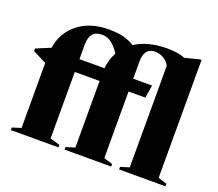

<svg xmlns="http://www.w3.org/2000/svg" viewBox="-123 -918 1238 1091"><g transform="rotate(20 496.0 -372.5)"><path d="M326.5 0H38.5V-15.5L91.5 -32V-425L9 -467V-482.5L95.5 -518.5Q111 -614.5 183.2 -671.2Q255.5 -728 366.5 -728Q423 -728 459.8 -717.8Q496.5 -707.5 523 -690Q560 -714.5 608.5 -727.2Q657 -740 716 -740Q747.5 -740 773 -736.2Q798.5 -732.5 824 -723L911 -745H920.5V-32L973.5 -15.5V0H693V-15.5L746 -32V-645Q737.5 -667 712.2 -683Q687 -699 657.5 -699Q592 -699 592 -616V-512H706L693.5 -434.5H592V-32L645 -15.5V0H363.5V-15.5L417 -32V-434.5H267V-32L326.5 -15.5ZM267 -600.5V-512H418Q423.5 -567 448 -611Q427 -644 401.5 -665.2Q376 -686.5 339.5 -686.5Q267 -686.5 267 -600.5Z"/></g></svg>

Font: Newsreader Display
Style: Bold
Weight: 700
Designer: Hugues Gentile
Foundry: Production Type
Version: Version 1.001